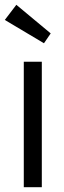

<svg xmlns="http://www.w3.org/2000/svg" viewBox="-26 -779 267 799"><path d="M73 0V-522H148V0ZM157 -599 -6 -696 42 -759 185 -640Z"/></svg>

Font: Mach Light
Style: Regular
Weight: 300
Version: Version 1.002